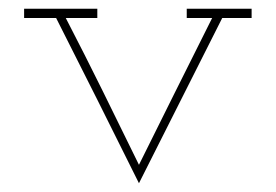

<svg xmlns="http://www.w3.org/2000/svg" viewBox="-20 -395 629 438"><path d="M487 -354H554V-375H406V-354H464Q421 -268 378.5 -183Q336 -98 297 -19Q256 -103 214.5 -187Q173 -271 130 -354H202V-375H35V-354H108Q156 -259 203 -165.5Q250 -72 297 23Q345 -72 392 -165.5Q439 -259 487 -354Z"/></svg>

Font: Josefin Slab Thin ExtraLight
Style: Regular
Weight: 250
Version: Version 2.000